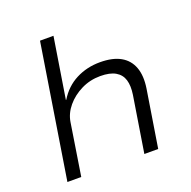

<svg xmlns="http://www.w3.org/2000/svg" viewBox="-125 -829 948 952"><g transform="rotate(-20 349.0 -352.5)"><path d="M72 0 184 -705H255L204 -385H206Q242 -444 299.5 -473.5Q357 -503 426 -503Q493 -503 534.5 -479.5Q576 -456 592.5 -411Q609 -366 599 -301L551 0H478L525 -295Q532 -341 522.5 -372.5Q513 -404 484 -421Q455 -438 404 -438Q350 -438 303.5 -415Q257 -392 226 -355Q195 -318 188 -274L145 0Z"/></g></svg>

Font: Nunito Sans 7pt SemiExpanded Light
Style: Italic
Weight: 300
Width: 6
Italic angle: -9°
Designer: Vernon Adams
Foundry: Vernon Adams
Version: Version 3.101;gftools[0.9.27]